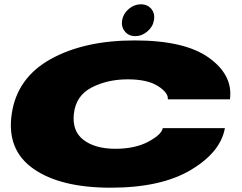

<svg xmlns="http://www.w3.org/2000/svg" viewBox="-20 -869 1124 893"><path d="M495 4Q261 4 135.5 -84Q10 -172 34.5 -339Q59 -507 215.5 -594Q372 -681 606 -681Q840 -681 952.2 -600Q1064.5 -519 1049.5 -407H760.5Q764 -437 715 -468.5Q666 -500 574 -500Q480 -500 406.2 -462Q332.5 -424 323.5 -339Q315 -258.5 369 -217.8Q423 -177 517 -177Q608 -177 669.8 -210Q731.5 -243 737 -273H1026Q1006 -161 867.5 -78.5Q729 4 495 4ZM609 -701Q578.5 -701 560.8 -722.8Q543 -744.5 548 -775Q553.5 -806 579 -827.5Q604.5 -849 635 -849Q666 -849 683.8 -827.5Q701.5 -806 696 -775Q691 -744.5 665.5 -722.8Q640 -701 609 -701Z"/></svg>

Font: Anybody UltraExpanded Black
Style: Italic
Weight: 900
Width: 9
Italic angle: -10°
Designer: Tyler Finck
Foundry: Etcetera Type Company
Version: Version 1.010; ttfautohint (v1.8.3) -l 8 -r 50 -G 200 -x 14 